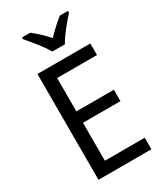

<svg xmlns="http://www.w3.org/2000/svg" viewBox="-230 -1099 960 1122"><g transform="rotate(-30 250.0 -538.0)"><path d="M229 -850H314C337 -895 392 -959 427 -998V-1010H372C337 -982 306 -954 271 -917C239 -952 203 -987 172 -1010H117V-998C153 -956 205 -894 229 -850ZM445 -66V-144H176V-400H429V-477H176V-702H445V-780H88V-66Z"/></g></svg>

Font: Noto Sans Malayalam UI SemiCondensed
Style: Regular
Weight: 400
Width: 4
Designer: Jelle Bosma - Monotype Design Team
Foundry: Monotype Imaging Inc.
Version: Version 2.104